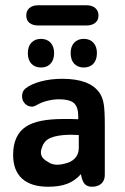

<svg xmlns="http://www.w3.org/2000/svg" viewBox="-20 -701 475 731"><path d="M278 -247Q259 -248 250 -248Q241 -248 236 -248Q231 -248 225 -248Q173 -248 137.5 -241Q102 -234 79 -219Q30 -187 30 -111Q30 -52 64 -21Q98 10 164 10Q207 10 236.5 -1.5Q266 -13 288 -38Q293 -10 303 0Q313 10 330 10Q353 10 366 -2Q379 -14 379 -35V-226Q379 -280 375 -304.5Q371 -329 360 -346Q341 -374 305.5 -387.5Q270 -401 217 -401Q173 -401 135.5 -391Q98 -381 77 -364Q64 -354 64 -334Q64 -318 75 -306.5Q86 -295 102 -295Q109 -295 118 -300Q136 -311 159.5 -317Q183 -323 205 -323Q245 -323 261.5 -308.5Q278 -294 278 -257ZM280 -187V-138Q280 -114 265.5 -98.5Q251 -83 226 -78Q187 -67 162 -85Q125 -104 140 -140Q148 -166 173.5 -176.5Q199 -187 245 -188Q259 -188 264 -187.5Q269 -187 280 -187ZM136 -553Q113 -553 99.5 -538.5Q86 -524 86 -499Q86 -473 99.5 -458.5Q113 -444 136 -444Q159 -444 172.5 -458.5Q186 -473 186 -499Q186 -524 172.5 -538.5Q159 -553 136 -553ZM299 -553Q276 -553 262.5 -538.5Q249 -524 249 -499Q249 -473 262.5 -458.5Q276 -444 299 -444Q322 -444 335.5 -458.5Q349 -473 349 -499Q349 -524 335.5 -538.5Q322 -553 299 -553ZM126 -681Q104 -681 92 -670.5Q80 -660 80 -642Q80 -624 92 -614Q104 -604 126 -604H309Q330 -604 342.5 -614Q355 -624 355 -642Q355 -660 342.5 -670.5Q330 -681 309 -681Z"/></svg>

Font: Beiruti SemiBold
Style: Regular
Weight: 600
Designer: Arlette Boutros
Foundry: Boutros
Version: Version 1.41